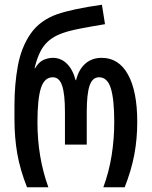

<svg xmlns="http://www.w3.org/2000/svg" viewBox="-20 -790 640 810"><path d="M94 0Q65 -73 53 -141Q41 -209 41 -288V-344Q41 -435 55.5 -513Q70 -591 109 -647.5Q148 -704 221 -730Q253 -741 299.5 -751Q346 -761 410 -770L423 -688Q374 -680 324 -670.5Q274 -661 246 -651Q196 -634 168.5 -600.5Q141 -567 126 -502H128Q144 -529 164 -537.5Q184 -546 203 -546Q237 -546 262 -521.5Q287 -497 299 -452H301Q312 -497 340 -521.5Q368 -546 409 -546Q481 -546 520 -475.5Q559 -405 559 -276Q559 -203 546.5 -137Q534 -71 506 0H416Q440 -65 451 -134.5Q462 -204 462 -276Q462 -371 447.5 -417.5Q433 -464 398 -464Q370 -464 358 -429Q346 -394 346 -318V-180H254V-318Q254 -394 242 -429Q230 -464 203 -464Q167 -464 152.5 -418Q138 -372 138 -274Q138 -127 184 0Z"/></svg>

Font: Noto Sans Georgian ExtraCondensed Medium
Style: Regular
Weight: 500
Width: 2
Designer: Monotype Design Team, Akaki Razmadze
Foundry: Google LLC
Version: Version 2.005; ttfautohint (v1.8.4.7-5d5b)